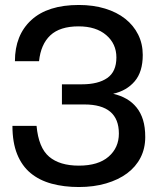

<svg xmlns="http://www.w3.org/2000/svg" viewBox="-20 -742 634 772"><path d="M297 10Q237 10 187.5 -3.5Q138 -17 103 -46Q68 -75 49 -122Q30 -169 30 -236H127Q135 -148 177.5 -112Q220 -76 297 -76Q375 -76 416.5 -112Q458 -148 458 -205Q458 -322 319 -322H229V-403H309Q375 -403 411.5 -428.5Q448 -454 448 -511Q448 -566 407 -601Q366 -636 296 -636Q221 -636 182.5 -600Q144 -564 137 -496H40Q40 -601 106 -661.5Q172 -722 297 -722Q355 -722 402.5 -707.5Q450 -693 483.5 -666.5Q517 -640 535.5 -603Q554 -566 554 -521Q554 -453 521.5 -415Q489 -377 435 -365Q465 -358 488.5 -344.5Q512 -331 529 -310Q546 -289 555 -260Q564 -231 564 -191Q564 -145 545 -108Q526 -71 491 -45Q456 -19 406.5 -4.5Q357 10 297 10Z"/></svg>

Font: Firefly Display Medium
Style: Regular
Weight: 500
Designer: Colophon Foundry, Jonny Pinhorn
Foundry: Colophon Foundry
Version: Version 1.200; ttfautohint (v1.8.3)